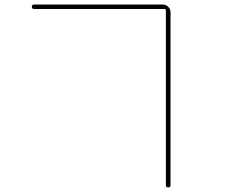

<svg xmlns="http://www.w3.org/2000/svg" viewBox="-20 -770 1040 845"><path d="M129.9 -730.5Q120.1 -730.5 120.1 -740.2Q120.1 -750 129.9 -750H695.3Q710 -750 720.2 -740.2Q730.5 -730.5 730.5 -714.8V44.9Q730.5 54.7 720.2 54.7Q710 54.7 710 44.9V-724.6Q710 -729.5 705.1 -730.5Z"/></svg>

Font: Rounded-X Mgen+ 1mn thin
Style: Regular
Weight: 100
Designer: [Source Han Sans]
Ryoko NISHIZUKA  (kana & ideographs); Paul D. Hunt (Latin, Greek & Cyrillic); Wenlong ZHANG  (bopomofo
Version: Version 1.059.20150602